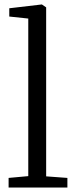

<svg xmlns="http://www.w3.org/2000/svg" viewBox="-20 -839 340 859"><path d="M106.5 -51V-756L21.5 -765V-802L166.5 -819H167.5L186.5 -806V-50L281.5 -43V0H18.5V-43Z"/></svg>

Font: Merriweather 7pt Light
Style: Regular
Weight: 300
Designer: Eben Sorkin
Foundry: Eben Sorkin
Version: Version 2.200;gftools[0.9.31]